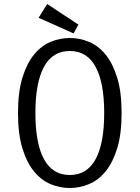

<svg xmlns="http://www.w3.org/2000/svg" viewBox="-20 -925 698 960"><path d="M70 -360Q70 -465 92 -536.5Q114 -608 150 -652Q186 -696 232.5 -715.5Q279 -735 329 -735Q379 -735 425.5 -715.5Q472 -696 508 -652Q544 -608 566 -536.5Q588 -465 588 -360Q588 -255 566 -183.5Q544 -112 508 -68Q472 -24 425 -4.5Q378 15 329 15Q279 15 232.5 -4.5Q186 -24 150 -68Q114 -112 92 -183.5Q70 -255 70 -360ZM157 -360Q157 -208 200 -129Q243 -50 329 -50Q415 -50 458 -129Q501 -208 501 -360Q501 -512 458 -591Q415 -670 329 -670Q243 -670 200 -591Q157 -512 157 -360ZM372 -802 348 -758 173 -836 216 -905Z"/></svg>

Font: Carrois Gothic SC
Style: Regular
Weight: 400
Designer: Ralph du Carrois
Foundry: Ralph du Carrois
Version: Version 1.002